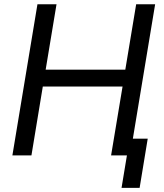

<svg xmlns="http://www.w3.org/2000/svg" viewBox="-20 -748 789 924"><path d="M39.6 0 160.2 -727.5H252L199.7 -412.6H583L635.3 -727.5H726.6L606 0H514.6L569.8 -331.5H186L131.3 0ZM564.9 156.2 590.8 0H554.2L567.4 -80.6H690.9L651.9 156.2Z"/></svg>

Font: Inter 18pt
Style: Italic
Weight: 400
Italic angle: -9.3988°
Designer: Rasmus Andersson
Foundry: rsms
Version: Version 4.001;git-66647c0bb